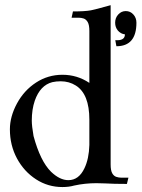

<svg xmlns="http://www.w3.org/2000/svg" viewBox="-20 -717 552 749"><path d="M223.6 12.7Q167 12.7 120.4 -17.6Q73.7 -47.9 46.1 -99.1Q18.6 -150.4 18.6 -212.4Q18.6 -262.2 46.1 -313.2Q73.7 -364.3 120.4 -394.8Q167 -425.3 223.6 -425.3Q281.2 -425.3 328.6 -393.6V-596.2Q328.6 -619.6 322.3 -630.6Q315.9 -641.6 306.4 -644.8Q296.9 -647.9 287.1 -647.9H259.3L264.6 -672.4Q311.5 -672.4 335 -676.8Q349.1 -679.2 411.6 -696.8V-75.7Q411.6 -52.2 417.7 -41.3Q423.8 -30.3 433.6 -27.1Q443.4 -23.9 453.1 -23.9H481L475.1 0.5Q422.9 0.5 390.6 -1.5Q371.6 -2.4 356 -2.4Q311.5 -2.4 269.5 6.8Q249 12.7 223.6 12.7ZM246.6 -14.2Q287.6 -14.2 309.6 -61Q327.1 -97.7 328.6 -151.4V-250Q328.6 -350.1 275.9 -383.3Q249.5 -399.9 216.8 -399.9Q199.2 -399.9 184.1 -396.5Q136.7 -384.3 115.7 -324.2Q104 -290 104 -246.6Q104 -225.6 110.8 -186.5Q137.2 -88.4 179.2 -46.9Q213.4 -14.2 246.6 -14.2ZM434.1 -536.6 432.6 -544.4Q431.6 -551.3 430.7 -554.7Q429.7 -558.1 429.7 -560.1H437.5Q467.3 -560.1 467.3 -583Q450.7 -585 439.9 -597.7Q429.2 -610.4 429.2 -628.4Q429.2 -647.5 441.4 -660.6Q453.6 -673.8 470.7 -673.8Q488.3 -673.8 500.2 -660.6Q512.2 -647.5 512.2 -628.4Q512.2 -536.6 434.1 -536.6Z"/></svg>

Font: Quaaykop
Style: Regular
Weight: 400
Designer: Tup Wanders
Foundry: Free font, DO NOT SELL
Version: Version 1.00;July 31, 2023;FontCreator 11.5.0.2430 64-bit